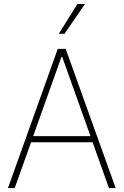

<svg xmlns="http://www.w3.org/2000/svg" viewBox="-20 -955 628 975"><path d="M20.5 0 273.4 -707H313.5L567.4 0H533.2L450.2 -232.4H137.7L54.7 0ZM439.5 -263.7 295.9 -666H292L148.4 -263.7ZM373 -934.6H411.1L307.6 -783.2H278.3Z"/></svg>

Font: Pretendard Std Thin
Style: Regular
Weight: 100
Designer: Base glyphs from Inter by Rasmus Andersson; Hangeul glyphs from Noto Sans CJK(Source Han Sans) by Jang Soo-young and Kan
Foundry: Kil Hyung-jin
Version: Version 1.309